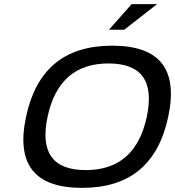

<svg xmlns="http://www.w3.org/2000/svg" viewBox="-20 -900 847 929"><path d="M377 9C147 9 57 -105 106 -335C155 -565 293 -679 523 -679C753 -679 843 -565 794 -335C745 -105 607 9 377 9ZM210 -334C174 -163 235 -77 395 -77C559 -77 654 -167 690 -334C727 -507 665 -593 505 -593C348 -593 247 -510 210 -334ZM507 -756H581L740 -880H617Z"/></svg>

Font: LT Wave
Style: Italic
Weight: 400
Designer: Daniel Lyons
Version: Version 2.5 (Glyphs App)